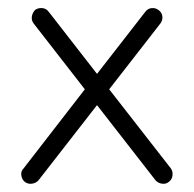

<svg xmlns="http://www.w3.org/2000/svg" viewBox="-20 -440 478 473"><path d="M41 8Q34 2 32.5 -8Q31 -18 38 -25L189 -220L63 -382Q57 -390 58.5 -399.5Q60 -409 67 -416Q75 -421 84.5 -420Q94 -419 100 -411L219 -258L338 -411Q344 -419 353.5 -420Q363 -421 371 -415Q379 -409 380 -399.5Q381 -390 375 -382L249 -220L401 -25Q406 -18 405 -8Q404 2 396 8Q389 14 379 12.5Q369 11 363 4L219 -181L75 4Q69 11 59 12.5Q49 14 41 8Z"/></svg>

Font: Zen Kurenaido
Style: ARC
Weight: 400
Designer: Yoshimichi Ohira
Foundry: Positype
Version: Version 1.001